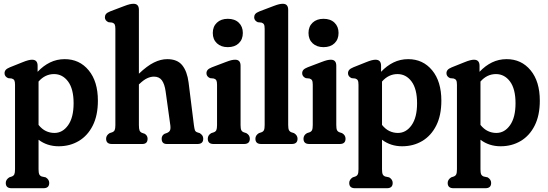

<svg xmlns="http://www.w3.org/2000/svg" viewBox="-20 -762 2900 1016"><path d="M179 -414V-382Q209 -414 244.8 -431.5Q280.5 -449 322.5 -449Q400.5 -449 449.2 -390Q498 -331 498 -229.5Q498 -151.5 471 -97.8Q444 -44 397 -16Q350 12 290.5 12Q229.5 12 184 -22.5V133.5Q184 152.5 187.8 160.5Q191.5 168.5 201 172L222 176.5Q240.5 188 240.5 206Q240.5 234 210 234H41Q10.5 234 10.5 206Q10.5 188.5 29 176.5L42.5 172Q52 168.5 55.8 160.5Q59.5 152.5 59.5 133.5V-313.5Q59.5 -330 55.8 -336.8Q52 -343.5 42.5 -346.5L23 -348.5Q4 -357 4 -374.5Q4 -384.5 10.2 -392Q16.5 -399.5 32.5 -406L97.5 -432Q117 -440 129 -443Q141 -446 149.5 -446Q179 -446 179 -414ZM266 -370Q218.5 -370 184 -330.5V-101Q202 -78.5 223.2 -68.5Q244.5 -58.5 268 -58.5Q311.5 -58.5 340.5 -99.5Q369.5 -140.5 369.5 -215.5Q369.5 -291.5 340.2 -330.8Q311 -370 266 -370Z M715 -710V-372Q758.5 -413.5 794.5 -431.2Q830.5 -449 865 -449Q918.5 -449 944.5 -416.5Q970.5 -384 978 -325L1006 -100.5Q1008.5 -81.5 1011.2 -73.5Q1014 -65.5 1023 -62L1037 -57.5Q1045.5 -52 1050.5 -45.2Q1055.5 -38.5 1055.5 -28Q1055.5 0 1025 0H863Q835.5 0 835.5 -28Q835.5 -45.5 851 -54L865 -59Q874.5 -63 879 -71Q883.5 -79 881.5 -97.5L856.5 -278Q851 -317 836.8 -336.8Q822.5 -356.5 794.5 -356.5Q777.5 -356.5 759 -348Q740.5 -339.5 718 -318L715 -315.5V-100.5Q715 -80 718.5 -71.5Q722 -63 731.5 -59L746 -54Q761 -44.5 761 -28Q761 0 733 0H572Q541.5 0 541.5 -28Q541.5 -46 560 -57.5L573.5 -62Q583 -65.5 586.8 -73.5Q590.5 -81.5 590.5 -100.5V-609.5Q590.5 -626 586.8 -632.8Q583 -639.5 573.5 -642.5L554 -644.5Q535 -653 535 -670.5Q535 -680.5 541 -688Q547 -695.5 563.5 -702L636 -729.5Q655.5 -737 666.5 -739.5Q677.5 -742 686.5 -742Q715 -742 715 -710Z M1185.5 -512.5Q1149.5 -512.5 1127.8 -533Q1106 -553.5 1106 -587.5Q1106 -621.5 1127.8 -642Q1149.5 -662.5 1185.5 -662.5Q1222 -662.5 1243.5 -642Q1265 -621.5 1265 -587.5Q1265 -553.5 1243.5 -533Q1222 -512.5 1185.5 -512.5ZM1253 -414V-100.5Q1253 -81.5 1256.8 -73.5Q1260.5 -65.5 1270 -62L1283.5 -57.5Q1302 -47 1302 -28Q1302 0 1271.5 0H1110Q1079.5 0 1079.5 -28Q1079.5 -47 1098 -57.5L1111.5 -62Q1121 -65.5 1124.8 -73.5Q1128.5 -81.5 1128.5 -100.5V-313.5Q1128.5 -330 1124.8 -336.8Q1121 -343.5 1111.5 -346.5L1091.5 -348.5Q1072.5 -357 1072.5 -374.5Q1072.5 -384.5 1078.8 -392Q1085 -399.5 1101.5 -406L1174 -433.5Q1193.5 -441 1204.2 -443.5Q1215 -446 1224.5 -446Q1253 -446 1253 -414Z M1505 -710V-100.5Q1505 -81.5 1509 -73.5Q1513 -65.5 1522 -62L1536 -57.5Q1554.5 -46 1554.5 -28Q1554.5 0 1524 0H1362Q1331.5 0 1331.5 -28Q1331.5 -46 1350 -57.5L1363.5 -62Q1373 -65.5 1376.8 -73.5Q1380.5 -81.5 1380.5 -100.5V-609.5Q1380.5 -626 1376.8 -632.8Q1373 -639.5 1363.5 -642.5L1344 -644.5Q1325 -653 1325 -670.5Q1325 -680.5 1331 -688Q1337 -695.5 1353.5 -702L1426 -729.5Q1445.5 -737 1456.5 -739.5Q1467.5 -742 1476.5 -742Q1505 -742 1505 -710Z M1692 -512.5Q1656 -512.5 1634.2 -533Q1612.5 -553.5 1612.5 -587.5Q1612.5 -621.5 1634.2 -642Q1656 -662.5 1692 -662.5Q1728.5 -662.5 1750 -642Q1771.5 -621.5 1771.5 -587.5Q1771.5 -553.5 1750 -533Q1728.5 -512.5 1692 -512.5ZM1759.5 -414V-100.5Q1759.5 -81.5 1763.2 -73.5Q1767 -65.5 1776.5 -62L1790 -57.5Q1808.5 -47 1808.5 -28Q1808.5 0 1778 0H1616.5Q1586 0 1586 -28Q1586 -47 1604.5 -57.5L1618 -62Q1627.5 -65.5 1631.2 -73.5Q1635 -81.5 1635 -100.5V-313.5Q1635 -330 1631.2 -336.8Q1627.5 -343.5 1618 -346.5L1598 -348.5Q1579 -357 1579 -374.5Q1579 -384.5 1585.2 -392Q1591.5 -399.5 1608 -406L1680.5 -433.5Q1700 -441 1710.8 -443.5Q1721.5 -446 1731 -446Q1759.5 -446 1759.5 -414Z M1996.5 -414V-382Q2026.5 -414 2062.2 -431.5Q2098 -449 2140 -449Q2218 -449 2266.8 -390Q2315.5 -331 2315.5 -229.5Q2315.5 -151.5 2288.5 -97.8Q2261.5 -44 2214.5 -16Q2167.5 12 2108 12Q2047 12 2001.5 -22.5V133.5Q2001.5 152.5 2005.2 160.5Q2009 168.5 2018.5 172L2039.5 176.5Q2058 188 2058 206Q2058 234 2027.5 234H1858.5Q1828 234 1828 206Q1828 188.5 1846.5 176.5L1860 172Q1869.5 168.5 1873.2 160.5Q1877 152.5 1877 133.5V-313.5Q1877 -330 1873.2 -336.8Q1869.5 -343.5 1860 -346.5L1840.5 -348.5Q1821.5 -357 1821.5 -374.5Q1821.5 -384.5 1827.8 -392Q1834 -399.5 1850 -406L1915 -432Q1934.5 -440 1946.5 -443Q1958.5 -446 1967 -446Q1996.5 -446 1996.5 -414ZM2083.5 -370Q2036 -370 2001.5 -330.5V-101Q2019.5 -78.5 2040.8 -68.5Q2062 -58.5 2085.5 -58.5Q2129 -58.5 2158 -99.5Q2187 -140.5 2187 -215.5Q2187 -291.5 2157.8 -330.8Q2128.5 -370 2083.5 -370Z M2517.5 -414V-382Q2547.5 -414 2583.2 -431.5Q2619 -449 2661 -449Q2739 -449 2787.8 -390Q2836.5 -331 2836.5 -229.5Q2836.5 -151.5 2809.5 -97.8Q2782.5 -44 2735.5 -16Q2688.5 12 2629 12Q2568 12 2522.5 -22.5V133.5Q2522.5 152.5 2526.2 160.5Q2530 168.5 2539.5 172L2560.5 176.5Q2579 188 2579 206Q2579 234 2548.5 234H2379.5Q2349 234 2349 206Q2349 188.5 2367.5 176.5L2381 172Q2390.5 168.5 2394.2 160.5Q2398 152.5 2398 133.5V-313.5Q2398 -330 2394.2 -336.8Q2390.5 -343.5 2381 -346.5L2361.5 -348.5Q2342.5 -357 2342.5 -374.5Q2342.5 -384.5 2348.8 -392Q2355 -399.5 2371 -406L2436 -432Q2455.5 -440 2467.5 -443Q2479.5 -446 2488 -446Q2517.5 -446 2517.5 -414ZM2604.5 -370Q2557 -370 2522.5 -330.5V-101Q2540.5 -78.5 2561.8 -68.5Q2583 -58.5 2606.5 -58.5Q2650 -58.5 2679 -99.5Q2708 -140.5 2708 -215.5Q2708 -291.5 2678.8 -330.8Q2649.5 -370 2604.5 -370Z"/></svg>

Font: Fraunces 144pt S100 SemiBold
Style: Regular
Weight: 600
Version: Version 1.000; ttfautohint (v1.8.3)